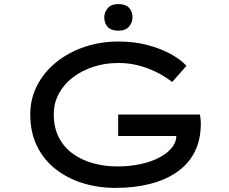

<svg xmlns="http://www.w3.org/2000/svg" viewBox="-20 -909 1122 939"><path d="M544 10Q461 10 386 -13Q311 -36 253 -81Q195 -126 161.5 -193.5Q128 -261 128 -350Q128 -425 161 -490Q194 -555 253.5 -603.5Q313 -652 391.5 -679Q470 -706 560 -706Q636 -706 700.5 -689Q765 -672 814.5 -645Q864 -618 892 -587L822 -508Q786 -536 744.5 -556.5Q703 -577 656.5 -589Q610 -601 560 -601Q493 -601 435.5 -582Q378 -563 334.5 -529Q291 -495 267 -449.5Q243 -404 243 -350Q243 -284 268.5 -235.5Q294 -187 338 -156Q382 -125 437.5 -110Q493 -95 553 -95Q614 -95 667.5 -106.5Q721 -118 761 -139.5Q801 -161 823 -190Q845 -219 842 -253L841 -266L857 -244H558V-349H958Q960 -334 961 -325Q962 -316 962 -311.5Q962 -307 962 -303Q962 -224 931.5 -165Q901 -106 845.5 -67.5Q790 -29 713.5 -9.5Q637 10 544 10ZM559 -759Q524 -759 507 -777Q490 -795 490 -824Q490 -849 507 -869Q524 -889 559 -889Q594 -889 611 -871Q628 -853 628 -824Q628 -799 611 -779Q594 -759 559 -759Z"/></svg>

Font: Lexend Zetta
Style: Regular
Weight: 400
Designer: Bonnie Shaver-Troup, Thomas Jockin
Foundry: Lexend
Version: Version 1.007